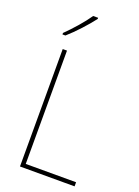

<svg xmlns="http://www.w3.org/2000/svg" viewBox="-175 -1024 796 1097"><g transform="rotate(20 223.0 -475.5)"><path d="M223 -944V-951H193C162 -905 109 -845 64 -801V-792H82C130 -834 188 -898 223 -944ZM94 0H426V-25H120V-714H94Z"/></g></svg>

Font: Noto Sans Gurmukhi SemiCondensed Thin
Style: Regular
Weight: 100
Width: 4
Designer: Jelle Bosma - Monotype Design Team
Foundry: Monotype Imaging Inc.
Version: Version 2.004